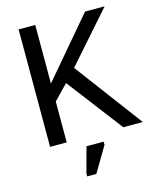

<svg xmlns="http://www.w3.org/2000/svg" viewBox="-126 -746 852 1040"><g transform="rotate(-15 300.0 -226.5)"><path d="M489.7 0 252 -311.5 172.4 -229V0H79.1V-658.7H172.4V-330.1L451.7 -658.7H561.5L315.4 -379.4L599.1 0ZM231.9 206.5V190.4L270.5 47.9H366.7V65.9L283.2 206.5Z"/></g></svg>

Font: Liberation Mono
Style: Regular
Weight: 400
Monospace: yes
Designer: Steve Matteson
Foundry: Ascender Corporation
Version: Version 2.1.5